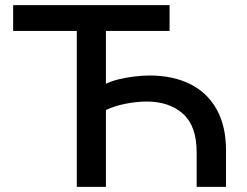

<svg xmlns="http://www.w3.org/2000/svg" viewBox="-20 -725 959 745"><path d="M278 0V-605H31V-705H638V-605H391V-400Q411 -410 439.5 -417Q468 -424 500 -428Q532 -432 560 -432Q651 -432 717.5 -399Q784 -366 820.5 -301Q857 -236 857 -141V0H743V-135Q743 -236 690 -283.5Q637 -331 549 -331Q511 -331 467.5 -322.5Q424 -314 391 -298V0Z"/></svg>

Font: Nunito Sans 6pt SemiBold
Style: Regular
Weight: 600
Version: Version 3.101;gftools[0.9.27]